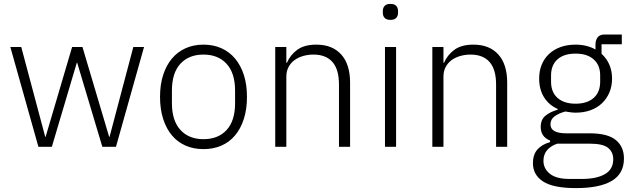

<svg xmlns="http://www.w3.org/2000/svg" viewBox="-20 -753 3237 985"><path d="M33 -512H89L212 -51H214L350 -512H403L540 -51H542L664 -512H719L575 0H505L376 -431H374L246 0H177Z M1024 12Q973 12 932 -6Q891 -24 862 -58.5Q833 -93 817 -143Q801 -193 801 -256Q801 -319 817 -368.5Q833 -418 862 -452.5Q891 -487 932 -505.5Q973 -524 1024 -524Q1075 -524 1116 -505.5Q1157 -487 1186 -452.5Q1215 -418 1231 -368.5Q1247 -319 1247 -256Q1247 -193 1231 -143Q1215 -93 1186 -58.5Q1157 -24 1116 -6Q1075 12 1024 12ZM1024 -39Q1099 -39 1142.5 -86Q1186 -133 1186 -224V-288Q1186 -378 1142.5 -425.5Q1099 -473 1024 -473Q949 -473 905.5 -426Q862 -379 862 -288V-224Q862 -134 905.5 -86.5Q949 -39 1024 -39Z M1392 0V-512H1449V-431H1452Q1469 -471 1505 -497.5Q1541 -524 1603 -524Q1685 -524 1730.5 -473.5Q1776 -423 1776 -329V0H1719V-319Q1719 -397 1685.5 -435Q1652 -473 1588 -473Q1561 -473 1536 -466Q1511 -459 1491.5 -445Q1472 -431 1460.5 -409.5Q1449 -388 1449 -360V0Z M1983 -651Q1963 -651 1953.5 -661Q1944 -671 1944 -687V-697Q1944 -713 1953.5 -723Q1963 -733 1983 -733Q2003 -733 2012.5 -723Q2022 -713 2022 -697V-687Q2022 -671 2012.5 -661Q2003 -651 1983 -651ZM1955 -512H2012V0H1955Z M2198 0V-512H2255V-431H2258Q2275 -471 2311 -497.5Q2347 -524 2409 -524Q2491 -524 2536.5 -473.5Q2582 -423 2582 -329V0H2525V-319Q2525 -397 2491.5 -435Q2458 -473 2394 -473Q2367 -473 2342 -466Q2317 -459 2297.5 -445Q2278 -431 2266.5 -409.5Q2255 -388 2255 -360V0Z M3181 60Q3181 138 3118.5 175Q3056 212 2935 212Q2818 212 2766 178Q2714 144 2714 84Q2714 40 2737 14Q2760 -12 2802 -24V-32Q2754 -51 2754 -102Q2754 -140 2779 -160Q2804 -180 2841 -190V-194Q2796 -214 2771 -254Q2746 -294 2746 -350Q2746 -389 2759 -421Q2772 -453 2796.5 -476Q2821 -499 2855.5 -511.5Q2890 -524 2932 -524Q2991 -524 3035 -499V-524Q3035 -547 3046 -561.5Q3057 -576 3082 -576H3170V-526H3066V-477Q3092 -454 3106 -421.5Q3120 -389 3120 -350Q3120 -311 3106.5 -279Q3093 -247 3068.5 -223.5Q3044 -200 3009.5 -187.5Q2975 -175 2933 -175Q2919 -175 2906 -177Q2893 -179 2880 -181Q2847 -172 2825.5 -156.5Q2804 -141 2804 -115Q2804 -69 2886 -69H3005Q3098 -69 3139.5 -34.5Q3181 0 3181 60ZM3126 64Q3126 27 3099.5 5.5Q3073 -16 3005 -16H2839Q2806 -5 2787 17Q2768 39 2768 72Q2768 112 2801 138.5Q2834 165 2901 165H2965Q3040 165 3083 140.5Q3126 116 3126 64ZM2933 -221Q2992 -221 3025.5 -250.5Q3059 -280 3059 -334V-366Q3059 -419 3025.5 -448.5Q2992 -478 2933 -478Q2873 -478 2840 -448.5Q2807 -419 2807 -366V-334Q2807 -280 2840.5 -250.5Q2874 -221 2933 -221Z"/></svg>

Font: IBM Plex Sans Thai Light
Style: Regular
Weight: 300
Designer: Mike Abbink, Paul van der Laan, Pieter van Rosmalen, Ben Mitchell, Mark Frömberg
Foundry: Bold Monday
Version: Version 1.2